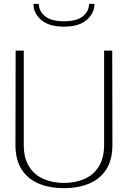

<svg xmlns="http://www.w3.org/2000/svg" viewBox="-20 -962 662 994"><path d="M311 12Q236 12 179.5 -12Q123 -36 91.5 -85.5Q60 -135 60 -212L61 -700H103V-212Q103 -144 130.5 -100Q158 -56 205.5 -35.5Q253 -15 311 -15Q370 -15 417 -35.5Q464 -56 491.5 -100Q519 -144 519 -212V-700H561L562 -212Q562 -135 530.5 -85.5Q499 -36 442.5 -12Q386 12 311 12ZM469 -942Q469 -894 429 -859Q389 -824 311 -824Q233 -824 193 -859Q153 -894 153 -942H181Q181 -905 212.5 -878.5Q244 -852 311 -852Q379 -852 410 -878.5Q441 -905 441 -942Z"/></svg>

Font: Panamera Light
Style: Regular
Weight: 300
Designer: Bastien Sozeau
Foundry: NBR — Bastien Sozeau
Version: Version 3.002; ttfautohint (v1.8.4.7-5d5b);gftools[0.9.33]